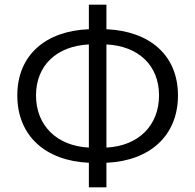

<svg xmlns="http://www.w3.org/2000/svg" viewBox="-20 -777 835 821"><path d="M435 -587C573 -580 660 -497 660 -369C660 -241 573 -153 435 -146ZM360 -146C222 -153 134 -241 134 -369C134 -497 222 -580 360 -587ZM435 -757H360V-652C175 -645 54 -541 54 -369C54 -196 175 -89 360 -81V24H435V-81C620 -89 741 -196 741 -369C741 -541 620 -644 435 -652Z"/></svg>

Font: Noto Sans CJK JP DemiLight
Style: Regular
Weight: 350
Designer: Ryoko NISHIZUKA (kana & ideographs); Paul D. Hunt (Latin, Greek & Cyrillic); Wenlong ZHANG (bopomofo); Sandoll Communica
Foundry: Adobe Systems Incorporated
Version: Version 1.004;PS 1.004;hotconv 1.0.82;makeotf.lib2.5.63406